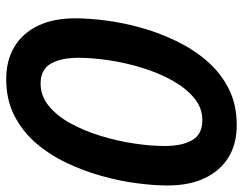

<svg xmlns="http://www.w3.org/2000/svg" viewBox="-100 -648 764 603"><g transform="rotate(90 281.5 -347.0)"><path d="M229 15Q170 15 127 -11Q84 -37 61 -85.5Q38 -134 38 -202Q38 -245 45 -299Q52 -353 68 -410Q84 -467 110 -520.5Q136 -574 173 -616.5Q210 -659 259.5 -684Q309 -709 373 -709Q432 -709 474 -683.5Q516 -658 539.5 -609.5Q563 -561 563 -492Q563 -449 556 -395Q549 -341 533 -284Q517 -227 491.5 -173.5Q466 -120 429 -77.5Q392 -35 342.5 -10Q293 15 229 15ZM243 -93Q282 -93 313.5 -119Q345 -145 368 -187Q391 -229 407 -281Q423 -333 431 -385.5Q439 -438 439 -483Q439 -538 420.5 -569.5Q402 -601 358 -601Q319 -601 288 -575Q257 -549 233.5 -507Q210 -465 194 -413.5Q178 -362 170 -309Q162 -256 162 -212Q162 -157 180.5 -125Q199 -93 243 -93Z"/></g></svg>

Font: Ubuntu Sans Mono SemiBold
Style: Italic
Weight: 600
Italic angle: -13.5°
Monospace: yes
Designer: Dalton Maag Ltd
Foundry: Dalton Maag Ltd
Version: Version 1.006